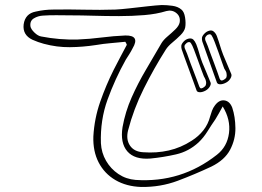

<svg xmlns="http://www.w3.org/2000/svg" viewBox="-20 -666 1040 763"><path d="M903 -238Q915 -202 915.5 -157Q916 -112 894.5 -71Q873 -30 820 -4Q754 27 686 52.5Q618 78 541 77Q482 75 438.5 49.5Q395 24 372 -20.5Q349 -65 351 -124Q355 -195 378 -261Q401 -327 432 -389Q445 -415 458 -439Q471 -463 484 -488Q483 -491 481.5 -494Q480 -497 478 -500Q449 -497 419.5 -494.5Q390 -492 361 -487Q309 -479 257.5 -478.5Q206 -478 154 -492Q143 -495 131.5 -499Q120 -503 109 -508Q69 -527 74 -569Q80 -612 122 -620Q157 -628 192 -628Q254 -629 315.5 -627.5Q377 -626 439 -628Q460 -629 495.5 -633Q531 -637 566.5 -641Q602 -645 623 -646Q643 -646 665 -643Q687 -640 701 -628Q712 -619 715.5 -596.5Q719 -574 716 -557Q713 -542 697.5 -526.5Q682 -511 665 -497Q648 -483 639 -469Q592 -395 551.5 -314Q511 -233 489 -148Q480 -112 496.5 -87.5Q513 -63 549 -61Q602 -57 650.5 -68Q699 -79 742 -107Q769 -124 788 -148Q807 -172 815 -203Q818 -214 822.5 -226Q827 -238 834 -247Q851 -270 872 -267Q893 -264 903 -238ZM842 -51Q883 -83 890 -137Q897 -191 865 -243Q856 -227 849.5 -215Q843 -203 836 -192Q820 -169 804.5 -144Q789 -119 769 -100Q730 -64 679.5 -52.5Q629 -41 578 -36Q515 -31 486 -64.5Q457 -98 467 -161Q478 -222 503 -278.5Q528 -335 560 -389Q592 -443 622 -495Q630 -508 646 -521.5Q662 -535 676.5 -549Q691 -563 694 -577Q698 -600 681 -614Q664 -628 641 -622Q602 -610 553.5 -606Q505 -602 453 -602Q401 -602 351.5 -603.5Q302 -605 262 -605Q234 -605 206.5 -605.5Q179 -606 151 -604Q131 -603 114.5 -593Q98 -583 101 -561Q103 -550 117 -536.5Q131 -523 144 -521Q216 -507 289 -509Q337 -511 384 -517Q431 -523 478 -525Q538 -526 507 -474Q501 -462 494 -451Q487 -440 480 -429Q437 -352 407.5 -270.5Q378 -189 381 -97Q383 -59 401.5 -27Q420 5 450.5 25.5Q481 46 519 49Q700 61 842 -51ZM842 -338Q839 -346 830.5 -370Q822 -394 812 -422Q802 -450 794 -472.5Q786 -495 784 -501Q782 -508 782.5 -515Q783 -522 791 -531Q800 -541 811.5 -544Q823 -547 830 -540Q838 -533 842 -522Q849 -503 854.5 -484.5Q860 -466 867 -448Q875 -429 883 -410Q891 -391 899 -372Q902 -365 896 -354.5Q890 -344 879 -338Q866 -331 855.5 -331Q845 -331 842 -338ZM796 -518Q795 -515 795 -512Q795 -509 796 -506Q801 -495 805.5 -483.5Q810 -472 814 -460Q814 -460 819 -446.5Q824 -433 831 -414.5Q838 -396 844 -379Q850 -362 853 -353Q854 -351 856 -348.5Q858 -346 862 -346Q867 -347 872.5 -351Q878 -355 879 -357Q881 -362 881 -367Q881 -372 880 -376Q879 -381 876 -385.5Q873 -390 871 -394Q868 -401 862 -419Q856 -437 848 -459Q840 -481 833 -499.5Q826 -518 821 -525Q820 -527 817 -529Q814 -531 809 -529Q804 -528 800.5 -524Q797 -520 796 -518ZM702 -470Q700 -477 700.5 -484Q701 -491 709 -500Q718 -510 729.5 -512.5Q741 -515 748 -509Q755 -502 760 -490Q767 -472 772 -453.5Q777 -435 784 -417Q792 -398 800 -379Q808 -360 816 -340Q820 -333 814 -322.5Q808 -312 797 -306Q784 -299 773.5 -299.5Q763 -300 761 -307Q758 -315 749.5 -339Q741 -363 730.5 -391Q720 -419 712 -441.5Q704 -464 702 -470ZM714 -487Q713 -484 713 -481Q713 -478 714 -475Q719 -464 723.5 -452.5Q728 -441 732 -429Q732 -428 737 -415Q742 -402 749 -383.5Q756 -365 762.5 -348Q769 -331 772 -322Q773 -320 775 -317Q777 -314 781 -315Q786 -316 791 -320Q796 -324 797 -326Q801 -336 798 -345Q797 -350 794.5 -354.5Q792 -359 790 -363Q787 -370 780.5 -388Q774 -406 766 -428Q758 -450 751 -468.5Q744 -487 739 -494Q738 -496 735 -498Q732 -500 727 -498Q723 -497 719.5 -493Q716 -489 714 -487Z"/></svg>

Font: Shizuru
Style: Regular
Weight: 400
Version: Version 1.000